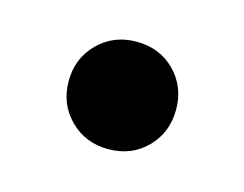

<svg xmlns="http://www.w3.org/2000/svg" viewBox="-40 -337 329 259"><g transform="rotate(15 125.0 -208.0)"><path d="M125 -133.3Q93.1 -133.3 71.5 -154.9Q50 -176.4 50 -208.3Q50 -240.3 71.5 -261.8Q93.1 -283.3 125 -283.3Q157.6 -283.3 178.8 -261.8Q200 -240.3 200 -208.3Q200 -176.4 178.8 -154.9Q157.6 -133.3 125 -133.3Z"/></g></svg>

Font: co2trust
Style: Bold
Weight: 700
Designer: Kristian Moeller
Foundry: Dicotype
Version: Version 1.000